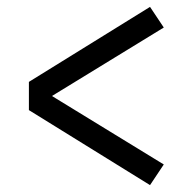

<svg xmlns="http://www.w3.org/2000/svg" viewBox="-20 -619 540 558"><path d="M416 -81 64 -299V-381L416 -599L456 -539L131 -340L456 -141Z"/></svg>

Font: Iosevka Term SS14
Style: Regular
Weight: 400
Monospace: yes
Designer: Belleve Invis
Foundry: Belleve Invis
Version: Version 24.1.1; ttfautohint (v1.8.4)